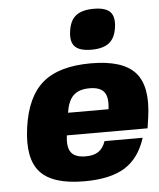

<svg xmlns="http://www.w3.org/2000/svg" viewBox="-54 -796 707 853"><g transform="rotate(-5 300.0 -370.0)"><path d="M228 -200.2Q220.7 -147.9 238.8 -124Q256.8 -100.1 304.2 -100.1Q339.4 -100.1 360.4 -114.3Q381.3 -128.4 392.6 -160.2H562.5Q534.2 -70.8 469.2 -30.5Q404.3 9.8 288.6 9.8Q147 9.8 91.6 -51.8Q36.1 -113.3 55.2 -250Q74.2 -386.7 147 -448.2Q219.7 -509.8 361.8 -509.8Q503.4 -509.8 558.8 -448.2Q614.3 -386.7 595.2 -250L587.9 -200.2ZM242.2 -299.8H422.4Q429.7 -352.1 411.6 -376Q393.6 -399.9 346.2 -399.9Q298.8 -399.9 274.2 -376Q249.5 -352.1 242.2 -299.8ZM282.7 -660.2Q289.1 -707.5 316.2 -728.8Q343.3 -750 395.5 -750Q447.8 -750 468.5 -728.8Q489.3 -707.5 482.9 -660.2Q476.6 -612.8 449.5 -591.3Q422.4 -569.8 370.1 -569.8Q317.9 -569.8 296.9 -591.3Q275.9 -612.8 282.7 -660.2Z"/></g></svg>

Font: Fivo Sans Heavy
Style: Regular
Weight: 900
Designer: Alexander Slobzheninov
Foundry: Alexander Slobzheninov
Version: 1.0